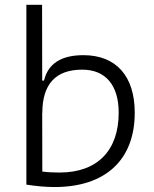

<svg xmlns="http://www.w3.org/2000/svg" viewBox="-20 -752 626 782"><path d="M202.1 9.8C409.7 9.8 528.8 -100.6 528.8 -293C528.8 -442.4 452.6 -527.3 319.8 -527.3C229.5 -527.3 175.8 -493.2 159.2 -423.8H151.9L151.4 -732.4H87.4V0C127 5.9 163.1 9.8 202.1 9.8ZM151.9 -292.5 152.3 -291C152.3 -409.7 207 -468.3 314.9 -468.3C410.2 -468.3 463.4 -404.8 463.4 -293C463.4 -138.2 376 -49.3 222.7 -49.3C199.2 -49.3 174.8 -50.3 152.3 -53.2Z"/></svg>

Font: Cascadia Code Light
Style: Regular
Weight: 300
Monospace: yes
Designer: Aaron Bell
Foundry: Saja Typeworks
Version: Version 2404.023